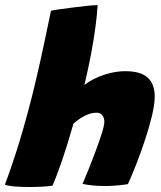

<svg xmlns="http://www.w3.org/2000/svg" viewBox="-64 -742 646 770"><path d="M146.5 2.5Q132 5 106.5 6.5Q81 8 53.5 8Q21 8 -6 5.8Q-33 3.5 -44.5 -1.5Q-34 -28.5 -18.8 -72.8Q-3.5 -117 13.8 -173.2Q31 -229.5 47.5 -291.5Q66.5 -361 83.2 -433.8Q100 -506.5 114.5 -574.8Q129 -643 140.5 -699Q144.5 -700.5 168.8 -704Q193 -707.5 224.8 -711.5Q256.5 -715.5 285.2 -718.5Q314 -721.5 327.5 -721.5Q325.5 -684 319 -635Q312.5 -586 301.5 -527.2Q290.5 -468.5 274.5 -401Q296 -418 323.8 -430.5Q351.5 -443 381.5 -449.8Q411.5 -456.5 438.5 -456.5Q500 -456.5 528.2 -430.8Q556.5 -405 556.5 -354.5Q556.5 -324.5 545.8 -279Q535 -233.5 518.2 -182.8Q501.5 -132 483 -84.8Q464.5 -37.5 449 -3.5Q426.5 0 403.5 2Q380.5 4 358 4Q307 4 267 -4.5Q276.5 -26 291 -62Q305.5 -98 320 -137Q334.5 -176 344.5 -208Q354.5 -240 354.5 -254Q354.5 -269 346.5 -279.5Q338.5 -290 322.5 -290Q310.5 -290 298.5 -286.5Q286.5 -283 274.8 -277Q263 -271 251.8 -263Q240.5 -255 230.5 -246Q220 -209 209 -173Q198 -137 186.8 -104Q175.5 -71 165.2 -43.8Q155 -16.5 146.5 2.5Z"/></svg>

Font: Grandstander Thin Black
Style: Italic
Weight: 900
Italic angle: -15°
Version: Version 1.200